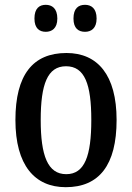

<svg xmlns="http://www.w3.org/2000/svg" viewBox="-20 -767 548 797"><path d="M333 -635C358 -635 381 -649 381 -690C381 -733 358 -747 333 -747C306 -747 285 -733 285 -690C285 -649 306 -635 333 -635ZM170 -635C195 -635 218 -649 218 -690C218 -733 195 -747 170 -747C144 -747 123 -733 123 -690C123 -649 144 -635 170 -635ZM253 10C391 10 464 -81 464 -269C464 -456 385 -547 256 -547C116 -547 44 -456 44 -269C44 -81 124 10 253 10ZM255 -44C178 -44 149 -121 149 -269C149 -417 177 -492 254 -492C332 -492 359 -417 359 -269C359 -121 332 -44 255 -44Z"/></svg>

Font: Noto Serif Thai Condensed Medium
Style: Regular
Weight: 500
Width: 3
Designer: Monotype Design Team
Foundry: Monotype Imaging Inc.
Version: Version 2.002